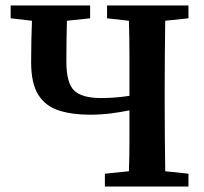

<svg xmlns="http://www.w3.org/2000/svg" viewBox="-20 -683 748 703"><path d="M372 -616V-663H670V-616L585 -607Q584 -545 583.5 -481.5Q583 -418 583 -353V-310Q583 -247 583.5 -183.5Q584 -120 585 -56L670 -47V0H364V-47L452 -56Q454 -112 454 -168Q454 -224 454 -279Q420 -272 384 -267.5Q348 -263 310 -263Q244 -263 195.5 -278.5Q147 -294 120.5 -335.5Q94 -377 94 -455Q94 -531 97 -607L19 -616V-663H310V-616L225 -607Q224 -569 223.5 -530.5Q223 -492 223 -458Q223 -379 251.5 -351.5Q280 -324 350 -324Q376 -324 401 -326Q426 -328 454 -332V-353Q454 -416 454 -479.5Q454 -543 452 -607Z"/></svg>

Font: Source Serif Pro Semibold
Style: Regular
Weight: 600
Designer: Frank Grießhammer
Foundry: Adobe Systems Incorporated
Version: Version 3.000;hotconv 1.0.109;makeotfexe 2.5.65596